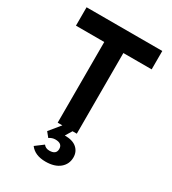

<svg xmlns="http://www.w3.org/2000/svg" viewBox="-223 -815 1051 1175"><g transform="rotate(30 302.5 -228.0)"><path d="M289 244Q214 244 179 197L235 155Q249 174 276 174Q324 174 324 135Q324 96 275 96Q252 96 232 110L205 77L268 0H235V-570H35V-700H570V-570H370V0H340L312 46Q368 46 396.5 71Q425 96 425 136Q425 184 389 214Q353 244 289 244Z"/></g></svg>

Font: ReCut ExtraBold
Style: Regular
Weight: 800
Designer: Giant Group (for alternate capitals set)
Version: Version 2.002;FEAKit 1.0